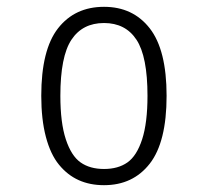

<svg xmlns="http://www.w3.org/2000/svg" viewBox="-20 -532 610 563"><path d="M285 11Q243.5 11 210.8 -3.8Q178 -18.5 153 -49Q128 -79.5 114.5 -130.8Q101 -182 101 -251Q101 -386 150.2 -449Q199.5 -512 285 -512Q370 -512 419.2 -448.8Q468.5 -385.5 468.5 -251Q468.5 -115.5 419.2 -52.2Q370 11 285 11ZM412.5 -251Q412.5 -366.5 380.2 -415.5Q348 -464.5 285 -464.5Q222 -464.5 189.5 -415.5Q157 -366.5 157 -251Q157 -172 173 -123.5Q189 -75 216.2 -55.8Q243.5 -36.5 285 -36.5Q326.5 -36.5 353.8 -55.8Q381 -75 396.8 -123.5Q412.5 -172 412.5 -251Z"/></svg>

Font: League Mono Narrow UltraLight
Style: Regular
Weight: 200
Width: 3
Designer: Tyler Finck
Foundry: The League of Moveable Type / Tyler Finck
Version: Version 2.210